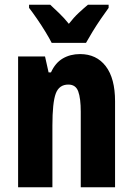

<svg xmlns="http://www.w3.org/2000/svg" viewBox="-20 -879 558 806"><path d="M316 -652Q385 -652 424 -601Q463 -550 463 -454V-93H319V-410Q319 -466 308.5 -495Q298 -524 267 -524Q228 -524 214 -486Q200 -448 200 -352V-93H56V-642H169L184 -575H194Q212 -615 243.5 -633.5Q275 -652 316 -652ZM197 -699Q188 -717 171 -745Q154 -773 135 -800.5Q116 -828 102 -846V-859H191Q206 -845 227.5 -824.5Q249 -804 269 -779Q290 -806 310.5 -825Q331 -844 349 -859H436V-846Q422 -827 403.5 -800Q385 -773 368.5 -746Q352 -719 341 -699Z"/></svg>

Font: Noto Sans Kannada UI ExtraCondensed ExtraBold
Style: Regular
Weight: 800
Width: 2
Designer: Jelle Bosma - Monotype Design Team
Foundry: Monotype Imaging Inc.
Version: Version 2.005; ttfautohint (v1.8.4.7-5d5b)